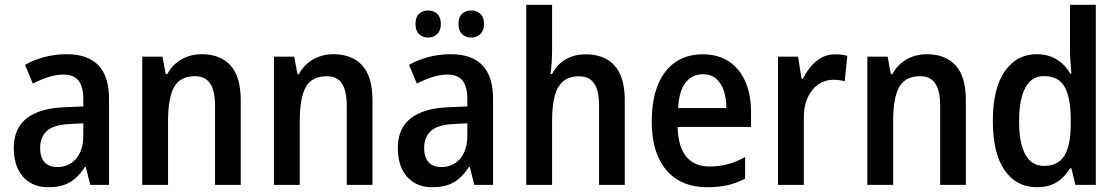

<svg xmlns="http://www.w3.org/2000/svg" viewBox="-20 -780 4714 810"><path d="M260.7 -551.3Q350.6 -551.3 395.3 -504.4Q439.9 -457.5 439.9 -362.8V0H360.8L341.8 -75.7H338.4Q319.8 -47.4 298.6 -28.3Q277.3 -9.3 249.8 0.2Q222.2 9.8 183.6 9.8Q137.7 9.8 105 -10.7Q72.3 -31.2 55.2 -68.4Q38.1 -105.5 38.1 -154.8Q38.1 -237.8 92.5 -280.8Q147 -323.7 252.9 -327.6L331.5 -331.1V-359.9Q331.5 -415.5 310.8 -440.4Q290 -465.3 248.5 -465.3Q216.8 -465.3 184.6 -455.1Q152.3 -444.8 118.7 -427.2L85.4 -506.3Q122.1 -527.3 167 -539.3Q211.9 -551.3 260.7 -551.3ZM331.5 -259.8 275.4 -256.8Q207.5 -253.9 178.5 -228.3Q149.4 -202.6 149.4 -156.2Q149.4 -114.3 168.9 -94.7Q188.5 -75.2 221.7 -75.2Q270.5 -75.2 301 -110.4Q331.5 -145.5 331.5 -210Z M830.6 -551.3Q909.7 -551.3 952.6 -503.9Q995.6 -456.5 995.6 -357.9V0H887.2V-334Q887.2 -396 866.9 -427.2Q846.7 -458.5 802.7 -458.5Q739.7 -458.5 714.4 -412.6Q689 -366.7 689 -270.5V0H580.1V-541H665.5L679.2 -467.3H685.5Q700.2 -494.6 722.2 -513.2Q744.1 -531.7 771.7 -541.5Q799.3 -551.3 830.6 -551.3Z M1386.2 -551.3Q1465.3 -551.3 1508.3 -503.9Q1551.3 -456.5 1551.3 -357.9V0H1442.9V-334Q1442.9 -396 1422.6 -427.2Q1402.3 -458.5 1358.4 -458.5Q1295.4 -458.5 1270 -412.6Q1244.6 -366.7 1244.6 -270.5V0H1135.7V-541H1221.2L1234.9 -467.3H1241.2Q1255.9 -494.6 1277.8 -513.2Q1299.8 -531.7 1327.4 -541.5Q1355 -551.3 1386.2 -551.3Z M1880.9 -551.3Q1970.7 -551.3 2015.4 -504.4Q2060.1 -457.5 2060.1 -362.8V0H1981L1961.9 -75.7H1958.5Q1939.9 -47.4 1918.7 -28.3Q1897.5 -9.3 1869.9 0.2Q1842.3 9.8 1803.7 9.8Q1757.8 9.8 1725.1 -10.7Q1692.4 -31.2 1675.3 -68.4Q1658.2 -105.5 1658.2 -154.8Q1658.2 -237.8 1712.6 -280.8Q1767.1 -323.7 1873 -327.6L1951.7 -331.1V-359.9Q1951.7 -415.5 1930.9 -440.4Q1910.2 -465.3 1868.7 -465.3Q1836.9 -465.3 1804.7 -455.1Q1772.5 -444.8 1738.8 -427.2L1705.6 -506.3Q1742.2 -527.3 1787.1 -539.3Q1832 -551.3 1880.9 -551.3ZM1951.7 -259.8 1895.5 -256.8Q1827.6 -253.9 1798.6 -228.3Q1769.5 -202.6 1769.5 -156.2Q1769.5 -114.3 1789.1 -94.7Q1808.6 -75.2 1841.8 -75.2Q1890.6 -75.2 1921.1 -110.4Q1951.7 -145.5 1951.7 -210ZM1732.9 -678.7Q1732.9 -708 1748 -721.9Q1763.2 -735.8 1786.1 -735.8Q1809.1 -735.8 1824.5 -721.7Q1839.8 -707.5 1839.8 -678.7Q1839.8 -650.9 1824.5 -636.2Q1809.1 -621.6 1786.1 -621.6Q1763.2 -621.6 1748 -636Q1732.9 -650.4 1732.9 -678.7ZM1914.1 -678.7Q1914.1 -708 1929.4 -721.9Q1944.8 -735.8 1967.8 -735.8Q1990.7 -735.8 2006.3 -721.7Q2022 -707.5 2022 -678.7Q2022 -650.9 2006.3 -636.2Q1990.7 -621.6 1967.8 -621.6Q1944.3 -621.6 1929.2 -636.2Q1914.1 -650.9 1914.1 -678.7Z M2309.1 -759.8V-566.9Q2309.1 -539.1 2307.1 -512.9Q2305.2 -486.8 2302.2 -467.8H2309.1Q2322.8 -495.1 2343.8 -513.4Q2364.7 -531.7 2391.6 -541.3Q2418.5 -550.8 2449.7 -550.8Q2503.4 -550.8 2540.5 -529.5Q2577.6 -508.3 2596.7 -465.6Q2615.7 -422.9 2615.7 -357.4V0H2507.3V-334Q2507.3 -397.5 2486.8 -427.7Q2466.3 -458 2423.3 -458Q2381.3 -458 2356.2 -437.3Q2331.1 -416.5 2320.1 -374.8Q2309.1 -333 2309.1 -270V0H2200.2V-759.8Z M2944.8 -550.8Q3010.3 -550.8 3055.7 -520.3Q3101.1 -489.7 3124.8 -435.1Q3148.4 -380.4 3148.4 -307.1V-244.6H2838.9Q2840.3 -162.6 2874.5 -120.1Q2908.7 -77.6 2973.1 -77.6Q3014.6 -77.6 3050 -87.2Q3085.4 -96.7 3123.5 -117.2V-26.4Q3088.4 -7.8 3050.5 1Q3012.7 9.8 2963.9 9.8Q2888.7 9.8 2836.2 -23.2Q2783.7 -56.2 2756.6 -118.2Q2729.5 -180.2 2729.5 -267.1Q2729.5 -357.9 2755.4 -421.4Q2781.2 -484.9 2829.3 -517.8Q2877.4 -550.8 2944.8 -550.8ZM2945.8 -466.8Q2899.9 -466.8 2872.3 -431.6Q2844.7 -396.5 2840.8 -324.2H3044.4Q3044.4 -365.7 3033.4 -397.7Q3022.5 -429.7 3000.7 -448.2Q2979 -466.8 2945.8 -466.8Z M3502.9 -550.8Q3515.1 -550.8 3528.8 -549.3Q3542.5 -547.9 3554.7 -544.4L3543.5 -437Q3533.7 -440.4 3521 -441.9Q3508.3 -443.4 3496.1 -443.4Q3469.7 -443.4 3446.8 -432.4Q3423.8 -421.4 3406.7 -400.1Q3389.6 -378.9 3380.1 -348.9Q3370.6 -318.8 3371.1 -280.8V0H3262.2V-541H3346.7L3361.8 -447.3H3367.2Q3380.9 -475.6 3400.6 -499.3Q3420.4 -522.9 3446 -536.9Q3471.7 -550.8 3502.9 -550.8Z M3889.6 -551.3Q3968.8 -551.3 4011.7 -503.9Q4054.7 -456.5 4054.7 -357.9V0H3946.3V-334Q3946.3 -396 3926 -427.2Q3905.8 -458.5 3861.8 -458.5Q3798.8 -458.5 3773.4 -412.6Q3748 -366.7 3748 -270.5V0H3639.2V-541H3724.6L3738.3 -467.3H3744.6Q3759.3 -494.6 3781.2 -513.2Q3803.2 -531.7 3830.8 -541.5Q3858.4 -551.3 3889.6 -551.3Z M4354.5 9.8Q4267.6 9.8 4218 -62Q4168.5 -133.8 4168.5 -269.5Q4168.5 -406.2 4218.5 -478.8Q4268.6 -551.3 4354 -551.3Q4387.2 -551.3 4413.8 -541Q4440.4 -530.8 4460.7 -512.5Q4481 -494.1 4495.6 -469.2H4500Q4498.5 -490.7 4496.3 -515.1Q4494.1 -539.6 4494.1 -559.6V-759.8H4603V0H4517.1L4500 -69.8H4494.1Q4479.5 -45.9 4460 -27.8Q4440.4 -9.8 4414.6 0Q4388.7 9.8 4354.5 9.8ZM4384.8 -80.1Q4443.8 -80.1 4470.2 -122.8Q4496.6 -165.5 4497.1 -251.5V-275.9Q4497.1 -367.2 4471.7 -413.1Q4446.3 -459 4383.8 -459Q4331.5 -459 4305.4 -409.7Q4279.3 -360.4 4279.3 -269Q4279.3 -175.8 4305.7 -127.9Q4332 -80.1 4384.8 -80.1Z"/></svg>

Font: Open Sans SemiCondensed SemiBold
Style: Regular
Weight: 600
Width: 4
Designer: Monotype Design Team
Foundry: Monotype Imaging Inc.
Version: Version 3.000